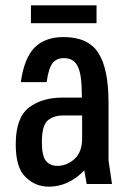

<svg xmlns="http://www.w3.org/2000/svg" viewBox="-20 -690 489 720"><path d="M39 -149Q39 -249 89 -287Q138 -324 213 -324H287Q287 -367 283.5 -395.5Q280 -424 271.5 -441Q263 -458 250 -465Q237 -472 219 -472Q192 -472 177 -453Q162 -434 155 -382H58Q71 -473 110 -512Q149 -551 219 -551Q310 -551 348.5 -492Q387 -433 387 -305V-88L400 0H305L296 -51Q237 10 163 10Q112 10 76 -26Q39 -60 39 -149ZM214 -257Q184 -257 161 -240Q137 -222 137 -157Q137 -105 152.5 -86.5Q168 -68 195 -68Q231 -68 259.5 -94Q288 -120 288 -171V-257ZM96 -603V-670H342V-603Z"/></svg>

Font: Medium
Style: Regular
Weight: 500
Designer: Fernando Haro
Foundry: deFharo
Version: Version 1.787